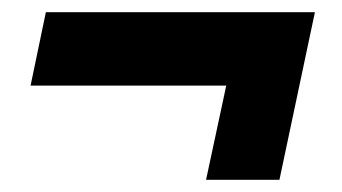

<svg xmlns="http://www.w3.org/2000/svg" viewBox="-20 -360 560 314"><path d="M317 -66 350 -220H30L55 -340H495L437 -66Z"/></svg>

Font: Geist Black
Style: Italic
Weight: 900
Italic angle: -12°
Designer: Basement.studio, Andrés Briganti, Mateo Zaragoza
Foundry: Basement.studio, Vercel, Andrés Briganti, Guido Ferreyra, Mateo Zaragoza
Version: Version 1.500; ttfautohint (v1.8.4.7-5d5b)